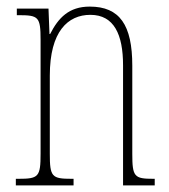

<svg xmlns="http://www.w3.org/2000/svg" viewBox="-20 -562 513 582"><path d="M28 0H203V-20H197C137 -20 131 -26 131 -96V-333C131 -467 186 -517 254 -517C326 -517 353 -457 353 -364V0H449V-20H445C387 -20 381 -26 381 -96V-363C381 -486 343 -542 252 -542C189 -542 157 -508 132 -459H130L127 -536H31V-516H36C97 -516 103 -511 103 -441V-96C103 -26 97 -20 36 -20H28Z"/></svg>

Font: Noto Serif Lao ExtraCondensed Thin
Style: Regular
Weight: 100
Width: 2
Designer: Monotype Design Team
Foundry: Monotype Imaging Inc.
Version: Version 2.003